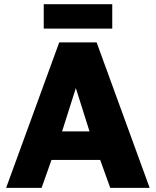

<svg xmlns="http://www.w3.org/2000/svg" viewBox="-20 -904 750 924"><path d="M9.5 0 265 -700H445L700.2 0H510.5L462.2 -134.3H227.8L180.2 0ZM278.8 -271.7H410.8L345 -480ZM190.5 -766.2V-883.8H520.2V-766.2Z"/></svg>

Font: Golos Text
Style: Regular
Weight: 400
Designer: A.Korolkova, Vitaly Kuzmin
Foundry: ParaType Ltd
Version: Version 2.004